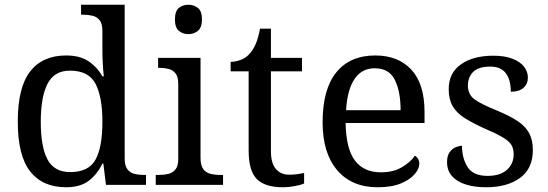

<svg xmlns="http://www.w3.org/2000/svg" viewBox="-20 -780 2312 810"><path d="M259 10Q160 10 107.5 -56.5Q55 -123 55 -267Q55 -412 107.5 -479Q160 -546 259 -546Q317 -546 353.5 -521.5Q390 -497 412 -458H418Q415 -483 413.5 -513.5Q412 -544 412 -568V-650Q412 -680 400.5 -694.5Q389 -709 370.5 -713.5Q352 -718 330 -718H322V-760H506V-110Q506 -81 517.5 -66Q529 -51 547.5 -46.5Q566 -42 588 -42H596V0H427L416 -90H412Q390 -44 354 -17Q318 10 259 10ZM276 -54Q354 -54 383 -106.5Q412 -159 412 -267Q412 -371 383 -426.5Q354 -482 275 -482Q209 -482 180.5 -426.5Q152 -371 152 -266Q152 -160 180.5 -107Q209 -54 276 -54Z M637 0V-42H650Q672 -42 690.5 -46.5Q709 -51 720.5 -65.5Q732 -80 732 -109V-426Q732 -456 720.5 -470.5Q709 -485 690.5 -489.5Q672 -494 650 -494H647V-536H826V-114Q826 -83 837 -67.5Q848 -52 867 -47Q886 -42 908 -42H921V0ZM775 -636Q751 -636 734.5 -650Q718 -664 718 -698Q718 -733 734.5 -746.5Q751 -760 775 -760Q798 -760 815 -746.5Q832 -733 832 -698Q832 -664 815 -650Q798 -636 775 -636Z M1174 10Q1098 10 1063.5 -24.5Q1029 -59 1029 -145V-479H953V-519Q971 -519 993 -526.5Q1015 -534 1031 -551Q1048 -569 1059 -595Q1070 -621 1077 -659H1123V-536H1254V-479H1123V-142Q1123 -91 1144 -67Q1165 -43 1199 -43Q1217 -43 1232 -45Q1247 -47 1263 -50V-6Q1250 0 1224 5Q1198 10 1174 10Z M1573 10Q1464 10 1402.5 -62Q1341 -134 1341 -264Q1341 -404 1399 -475Q1457 -546 1563 -546Q1660 -546 1715.5 -486Q1771 -426 1771 -307V-261H1438Q1440 -152 1477.5 -102.5Q1515 -53 1587 -53Q1639 -53 1675.5 -74.5Q1712 -96 1730 -123Q1737 -120 1743 -111Q1749 -102 1749 -89Q1749 -69 1730 -46Q1711 -23 1672 -6.5Q1633 10 1573 10ZM1670 -315Q1670 -395 1645.5 -443.5Q1621 -492 1561 -492Q1506 -492 1475.5 -446.5Q1445 -401 1440 -315Z M2031 10Q1981 10 1944 -2Q1907 -14 1886.5 -37.5Q1866 -61 1866 -96Q1866 -123 1877 -138Q1888 -153 1902.5 -159Q1917 -165 1929 -165Q1929 -113 1952.5 -75.5Q1976 -38 2037 -38Q2090 -38 2118.5 -63.5Q2147 -89 2147 -129Q2147 -154 2136.5 -170Q2126 -186 2099.5 -201.5Q2073 -217 2024 -238Q1973 -261 1939.5 -282.5Q1906 -304 1889.5 -332.5Q1873 -361 1873 -404Q1873 -472 1924.5 -508.5Q1976 -545 2061 -545Q2109 -545 2141.5 -532.5Q2174 -520 2190.5 -499Q2207 -478 2207 -453Q2207 -426 2188.5 -409.5Q2170 -393 2135 -393Q2135 -443 2114 -471Q2093 -499 2049 -499Q1998 -499 1976 -476.5Q1954 -454 1954 -419Q1954 -381 1982.5 -360.5Q2011 -340 2078 -313Q2131 -291 2164 -269Q2197 -247 2212.5 -218Q2228 -189 2228 -147Q2228 -69 2174 -29.5Q2120 10 2031 10Z"/></svg>

Font: Noto Serif Telugu
Style: Regular
Weight: 400
Designer: Jelle Bosma - Monotype Design Team
Foundry: Monotype Imaging Inc.
Version: Version 2.003